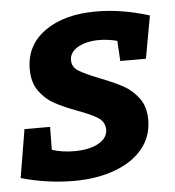

<svg xmlns="http://www.w3.org/2000/svg" viewBox="-45 -588 584 642"><g transform="rotate(-5 247.0 -267.0)"><path d="M203 -391Q203 -368 223.5 -355Q244 -342 292 -323Q339 -305 369.5 -288.5Q400 -272 421.5 -243Q443 -214 443 -170Q443 -115 410 -74Q377 -33 316.5 -10.5Q256 12 178 12Q90 12 1 -13L28 -175H114L113 -98Q148 -87 188 -87Q237 -87 268 -103.5Q299 -120 300 -149Q300 -175 278 -189.5Q256 -204 209 -221Q164 -238 134.5 -254Q105 -270 84 -299Q63 -328 63 -373Q63 -453 128 -499.5Q193 -546 300 -546Q387 -546 479 -517L453 -374H367L363 -442Q331 -450 303 -450Q260 -450 231.5 -434Q203 -418 203 -391Z"/></g></svg>

Font: Bitter Pro
Style: Bold Italic
Weight: 700
Italic angle: -9°
Designer: Sol Matas, and Bitter project Authors
Foundry: Sol Matas
Version: Version 1.010